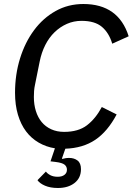

<svg xmlns="http://www.w3.org/2000/svg" viewBox="-20 -730 662 958"><path d="M387 -626Q348 -626 314 -611Q280 -596 252.5 -569.5Q225 -543 206 -505.5Q187 -468 178 -423L155 -309Q151 -291 150 -275.5Q149 -260 149 -246Q149 -208 159 -176Q169 -144 188 -121Q207 -98 235.5 -85Q264 -72 300 -72Q371 -72 414 -105Q457 -138 488 -196L562 -159Q517 -74 455.5 -32.5Q394 9 306 12L289 61L291 63Q298 61 306 59.5Q314 58 325 58Q350 58 367 71Q384 84 384 114Q384 158 352 183Q320 208 269 208Q231 208 204.5 196.5Q178 185 167 169L209 126Q216 136 231 144Q246 152 268 152Q289 152 301.5 142.5Q314 133 314 117Q314 101 302 91.5Q290 82 257 78L232 75L254 10Q210 3 173 -18.5Q136 -40 110 -74.5Q84 -109 69.5 -157.5Q55 -206 55 -267Q55 -358 80 -438.5Q105 -519 150 -579.5Q195 -640 257.5 -675Q320 -710 396 -710Q571 -710 622 -549L540 -512Q524 -566 488.5 -596Q453 -626 387 -626Z"/></svg>

Font: IBM Plex Sans Text
Style: Italic
Weight: 450
Italic angle: -11°
Designer: Mike Abbink, Paul van der Laan, Pieter van Rosmalen
Foundry: Bold Monday
Version: Version 3.005